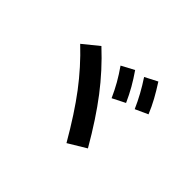

<svg xmlns="http://www.w3.org/2000/svg" viewBox="-131 -997 1199 1199"><g transform="rotate(45 469.0 -397.0)"><path d="M168 -557.6 271.5 -641.6Q383.3 -537.6 475.1 -417.7Q566.9 -297.9 664.1 -129.9L545.9 -58.6Q449.7 -225.1 361.6 -341.6Q273.4 -458 168 -557.6ZM442.4 -639.6 526.4 -684.6Q558.6 -638.2 584 -593.8Q609.4 -549.3 631.8 -499L546.9 -456.1Q524.9 -505.4 499.8 -549.6Q474.6 -593.8 442.4 -639.6ZM596.7 -693.4 679.7 -736.3Q712.4 -685.5 736.8 -641.1Q761.2 -596.7 781.2 -547.9L697.3 -509.8Q656.7 -603 596.7 -693.4Z"/></g></svg>

Font: Pretendard JP
Style: Bold
Weight: 700
Designer: Base glyphs from Inter by Rasmus Andersson; Hangeul glyphs from Noto Sans CJK(Source Han Sans) by Jang Soo-young and Kan
Foundry: Kil Hyung-jin
Version: Version 1.309